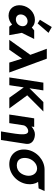

<svg xmlns="http://www.w3.org/2000/svg" viewBox="1414 -2329 1086 3954"><g transform="rotate(90 1957.0 -352.0)"><path d="M91.2 -256C68.2 -106 154.7 15 304.7 15C374.7 15 439.4 -16 483.9 -58H485.9L529 0H704L656.5 -258L782.5 -513H605.5L546 -464C510.3 -505 456.8 -528 387.8 -528C237.8 -528 114.1 -406 91.2 -256ZM279.2 -256C290 -327 350.7 -377 417.7 -377C483.7 -377 529 -327 518.2 -256C507.5 -186 449.8 -136 380.8 -136C308.8 -136 268.5 -186 279.2 -256ZM386.8 -631 462.4 -584 656.5 -807.9 536.5 -875.1Z M1269 0H1473L1188.3 -773H984.3L1109.3 -433L800 0H1004L1187.2 -263Z M2212.8 -0.9 1942.9 -369.8 2275.9 -702.1H2082.1L1797.7 -415.7L1841.6 -702.1H1681.8L1574.5 -0.9H1734.3L1779.8 -298.4L1992.7 -0.9Z M2686.3 171C2730.6 -118 2798.2 -390 2680.2 -390C2627.2 -390 2567.7 -341 2559.9 -290L2515.5 0H2338.5L2417 -513H2594L2585.7 -459H2587.7C2633.9 -499 2689.3 -528 2745.3 -528C2839.3 -528 2963.1 -481 2941.2 -338L2863.3 171Z M3914.3 -727 3472.3 -726.9C3279.5 -726.6 3094.9 -568.6 3063.6 -363.9C3032.3 -159.1 3154.1 -0.1 3361.5 -0.1C3563 -0.1 3738.6 -159.1 3770 -363.9C3783.5 -452.3 3766.2 -531.9 3726.7 -594L3859.5 -604ZM3449.2 -573C3557.2 -573 3613.4 -468.5 3597.4 -363.9C3581.4 -259.4 3512.7 -154.8 3385.2 -154.8C3254.3 -154.8 3220.2 -259.4 3236.2 -363.9C3252.1 -468.4 3341.2 -573 3449.2 -573Z"/></g></svg>

Font: Sztylet
Style: BdObl
Weight: 700
Foundry: Cannot Into Space Fonts, PlusOne Fonts
Version: Version 0.12